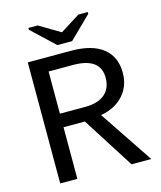

<svg xmlns="http://www.w3.org/2000/svg" viewBox="-122 -921 844 1009"><g transform="rotate(-15 300.0 -416.5)"><path d="M467.3 0 288.6 -280.8H172.4V0H79.1V-658.7H314.5Q428.2 -658.7 487.8 -611.6Q547.4 -564.5 547.4 -476.6Q547.4 -403.8 501.7 -354Q456.1 -304.2 379.4 -291.5L574.7 0ZM453.6 -475.1Q453.6 -584 305.2 -584H172.4V-354.5H309.1Q378.9 -354.5 416.3 -385.7Q453.6 -417 453.6 -475.1ZM333 -706.1H252.9L128.9 -822.8V-832.5H179.7L293 -765.1H293.9L400.9 -832.5H452.1V-822.8Z"/></g></svg>

Font: Liberation Mono
Style: Regular
Weight: 400
Monospace: yes
Designer: Steve Matteson
Foundry: Ascender Corporation
Version: Version 2.1.5